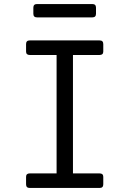

<svg xmlns="http://www.w3.org/2000/svg" viewBox="-20 -930 640 950"><path d="M127 0Q109 0 109 -18V-55Q109 -72 127 -72H260V-658H127Q109 -658 109 -675V-712Q109 -730 127 -730H473Q491 -730 491 -712V-675Q491 -658 473 -658H341V-72H473Q491 -72 491 -55V-18Q491 0 473 0ZM163 -844Q145 -844 145 -862V-892Q145 -910 163 -910H437Q455 -910 455 -892V-862Q455 -844 437 -844Z"/></svg>

Font: Pitagon Sans Mono Light
Style: Regular
Weight: 300
Monospace: yes
Designer: Travis Tran
Foundry: Pitagon
Version: Version 1.001; ttfautohint (v1.8.4.7-5d5b);gftools[0.9.26]